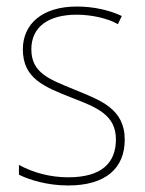

<svg xmlns="http://www.w3.org/2000/svg" viewBox="-20 -558 444 588"><path d="M362 -130C362 -226 287 -251 207 -284C132 -315 76 -334 76 -407C76 -477 130 -513 215 -513C260 -513 310 -502 341 -484L353 -509C317 -526 269 -538 215 -538C110 -538 50 -485 50 -407C50 -317 116 -292 199 -259C277 -229 335 -206 335 -131C335 -59 291 -15 189 -15C134 -15 82 -29 38 -53V-23C70 -7 125 10 189 10C305 10 362 -44 362 -130Z"/></svg>

Font: Noto Sans Gurmukhi SemiCondensed Thin
Style: Regular
Weight: 100
Width: 4
Designer: Jelle Bosma - Monotype Design Team
Foundry: Monotype Imaging Inc.
Version: Version 2.004